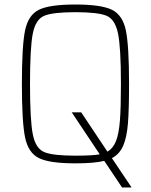

<svg xmlns="http://www.w3.org/2000/svg" viewBox="-20 -716 669 851"><path d="M562 113V115H521L442 -3Q398 8 314 8Q199 8 152 -15.5Q105 -39 91 -107.5Q77 -176 77 -344Q77 -512 91 -580.5Q105 -649 152 -672.5Q199 -696 314 -696Q429 -696 476.5 -672.5Q524 -649 538 -580.5Q552 -512 552 -344Q552 -230 547 -168.5Q542 -107 526 -70Q510 -33 476 -15ZM422 -32 298 -218H340L456 -44Q482 -59 494.5 -91.5Q507 -124 511.5 -181.5Q516 -239 516 -344Q516 -506 503 -568Q490 -630 452.5 -646Q415 -662 314 -662Q214 -662 176 -646Q138 -630 125.5 -568Q113 -506 113 -344Q113 -182 125.5 -120Q138 -58 176 -42Q214 -26 314 -26Q390 -26 422 -32Z"/></svg>

Font: Saira Semi Condensed Thin
Style: Regular
Weight: 100
Width: 4
Designer: Hector Gatti with collaboration of the Omnibus-Type team
Foundry: Omnibus-Type
Version: Version 1.001; ttfautohint (v1.8)